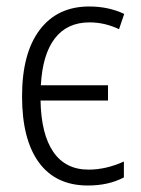

<svg xmlns="http://www.w3.org/2000/svg" viewBox="-20 -562 436 592"><path d="M48 -265Q48 -398 102.5 -470Q157 -542 255 -542Q315 -542 363 -519L347 -472Q303 -493 256 -493Q187 -493 149 -443.5Q111 -394 106 -299H313V-252H105Q107 -148 144.5 -93.5Q182 -39 253 -39Q307 -39 362 -64V-15Q315 10 251 10Q152 10 100 -61Q48 -132 48 -265Z"/></svg>

Font: Noto Sans Display Light Narrow
Style: Regular
Weight: 300
Width: 4
Designer: Monotype Design team
Foundry: Monotype Imaging Inc.
Version: Version 1.000